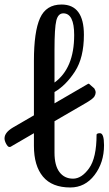

<svg xmlns="http://www.w3.org/2000/svg" viewBox="-148 -826 480 849"><path d="M-128 -214Q-128 -240 -91 -262L2 -316V-557Q2 -686 29 -746Q56 -806 124 -806Q223 -806 223 -672Q223 -571 183.5 -510Q144 -449 93 -419V-369L241 -455Q243 -456 245 -456L269 -435Q275 -425 275 -417Q275 -409 269.5 -399.5Q264 -390 236 -373L93 -290V-151Q93 -94 115 -65Q137 -36 175 -36Q213 -36 246 -82Q279 -128 279 -231Q281 -237 294 -237Q312 -237 312 -184Q312 -107 270 -52Q228 3 163 3Q82 3 42 -45Q2 -93 2 -181V-237L-96 -180Q-100 -176 -106.5 -176Q-113 -176 -120.5 -189.5Q-128 -203 -128 -214ZM93 -605V-461Q180 -524 180 -671Q180 -767 132 -767Q109 -767 101 -735Q93 -703 93 -605Z"/></svg>

Font: Sofia
Style: Regular
Weight: 400
Designer: Paula Nazal and Daniel Hernndez
Foundry: Paula Nazal, Daniel Hernndez
Version: Version 1.001